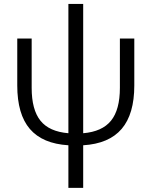

<svg xmlns="http://www.w3.org/2000/svg" viewBox="-20 -710 750 950"><path d="M391.6 -50.8Q485.4 -58.6 529.3 -112.8Q573.2 -167 573.2 -275.4V-519.5H644.5V-287.1Q644.5 -145.5 582 -72.3Q519.5 1 391.6 8.8V219.7H318.4V8.8Q190.4 1 127.9 -71.8Q65.4 -144.5 65.4 -287.1V-519.5H136.7V-275.4Q136.7 -167 180.2 -112.8Q223.6 -58.6 318.4 -50.8V-690.4H391.6Z"/></svg>

Font: Mgen+ 1c regular
Style: Regular
Weight: 400
Designer: [Source Han Sans]
Ryoko NISHIZUKA  (kana & ideographs); Paul D. Hunt (Latin, Greek & Cyrillic); Wenlong ZHANG  (bopomofo
Version: Version 1.059.20150602